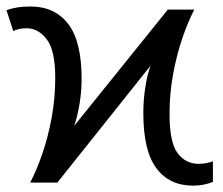

<svg xmlns="http://www.w3.org/2000/svg" viewBox="-23 -565 689 594"><path d="M70.3 0Q89.8 -37.1 107.7 -88.6Q125.5 -140.1 136.7 -200.4Q147.9 -260.7 147.9 -324.2Q147.9 -408.7 121.8 -443.1Q95.7 -477.5 59.6 -477.5Q45.9 -477.5 35.6 -475.1Q25.4 -472.7 18.1 -468.8L-2.9 -533.2Q10.3 -538.6 28.8 -541.7Q47.4 -544.9 71.3 -544.9Q146.5 -544.9 188 -491Q229.5 -437 229.5 -320.8Q229.5 -283.2 223.4 -245.6Q217.3 -208 207 -176.3L496.1 -535.2H578.1Q558.6 -498 541 -446.5Q523.4 -395 512.5 -335.2Q501.5 -275.4 501.5 -212.4Q501.5 -124.5 526.4 -91.3Q551.3 -58.1 591.8 -58.1Q604 -58.1 616 -60.5Q627.9 -63 635.7 -65.9V-2Q622.6 2.9 607.7 6.1Q592.8 9.3 573.7 9.3Q501 9.3 460.7 -44.7Q420.4 -98.6 420.4 -215.3Q420.4 -253.4 426 -291.7Q431.6 -330.1 442.4 -361.3L154.3 0Z"/></svg>

Font: Open Sans
Style: Regular
Weight: 400
Designer: Monotype Design Team
Foundry: Monotype Imaging Inc.
Version: Version 3.000; ttfautohint (v1.8.4)